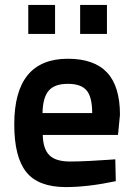

<svg xmlns="http://www.w3.org/2000/svg" viewBox="-20 -750 539 781"><path d="M265 -93Q301 -93 347 -95.5Q393 -98 421 -100L449 -102L451 -13Q337 11 248 11Q136 11 87 -50Q38 -111 38 -244Q38 -511 256 -511Q363 -511 415.5 -455Q468 -399 468 -283L460 -201H154Q155 -145 180.5 -119Q206 -93 265 -93ZM153 -290H355Q355 -355 332.5 -382Q310 -409 256 -409Q202 -409 178 -381Q154 -353 153 -290ZM95 -612V-730H204V-612ZM306 -612V-730H415V-612Z"/></svg>

Font: TitilliumText22L Rg
Style: Bold
Weight: 700
Designer: Campivisivi
Foundry: Campivisivi
Version: 1.000